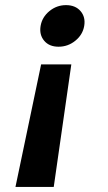

<svg xmlns="http://www.w3.org/2000/svg" viewBox="-20 -589 424 757"><path d="M261.2 -335 191.9 147.9H41L142.1 -335ZM240.2 -568.8Q277.3 -568.8 297.6 -545.2Q317.9 -521.5 312 -486.8Q306.2 -452.1 277.1 -428.5Q248 -404.8 210.9 -404.8Q173.8 -404.8 154.1 -428.5Q134.3 -452.1 140.1 -486.8Q146 -521.5 174.8 -545.2Q203.6 -568.8 240.2 -568.8Z"/></svg>

Font: SVN-Poppins SemiBold
Style: Italic
Weight: 600
Italic angle: -10°
Designer: Ninad Kale (Devanagari), Jonny Pinhorn (Latin)
Foundry: Indian Type Foundry
Version: Version 3.002 2017